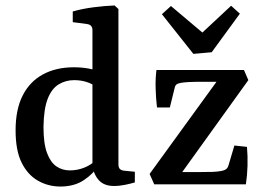

<svg xmlns="http://www.w3.org/2000/svg" viewBox="-20 -674 966 702"><path d="M201 8Q156 8 118.5 -13.5Q81 -35 59 -79.5Q37 -124 37 -197Q37 -274 63 -325Q89 -376 137 -402Q185 -428 250 -428Q278 -428 303.5 -423.5Q329 -419 343 -413L329 -357Q319 -367 297.5 -374Q276 -381 251 -381Q220 -381 194.5 -365.5Q169 -350 154.5 -313Q140 -276 139 -210Q139 -149 152 -114.5Q165 -80 186.5 -65.5Q208 -51 235 -51Q263 -51 288 -61Q313 -71 330 -88L342 -71Q321 -38 286 -15Q251 8 201 8ZM413 -641V-74Q413 -61 418.5 -56Q424 -51 433 -50L473 -46V-7Q460 -3 438.5 1.5Q417 6 397 6Q361 6 342 -14.5Q323 -35 318 -68V-564Q318 -583 299 -586L246 -593V-632Q280 -642 323 -647.5Q366 -653 399 -654ZM781 -388 788 -375H702Q686 -375 669.5 -374Q653 -373 641 -371Q630 -369 625 -365Q620 -361 618 -350L601 -281H554Q550 -315 549 -351Q548 -387 552 -418H872L888 -381L637 -32L630 -45H717Q737 -45 755.5 -45.5Q774 -46 790 -49Q800 -51 806 -55Q812 -59 815 -68L837 -142L883 -137Q886 -103 885 -68Q884 -33 879 0H544L527 -38ZM857 -624 754 -483 687 -477 572 -622 605 -652 720 -555 825 -653Z"/></svg>

Font: Yrsa Medium
Style: Regular
Weight: 500
Designer: Anna Giedrys (Yrsa+Rasa design), David Brezina (Yrsa art-direction, Rasa art-direction, design)
Foundry: Rosetta Type Foundry
Version: Version 2.004